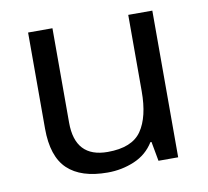

<svg xmlns="http://www.w3.org/2000/svg" viewBox="-66 -609 750 691"><g transform="rotate(-10 309.0 -263.0)"><path d="M533 -536V0H461L448 -71H444Q418 -29 372 -9.5Q326 10 274 10Q177 10 128 -36.5Q79 -83 79 -185V-536H168V-191Q168 -63 287 -63Q376 -63 410.5 -113Q445 -163 445 -257V-536Z"/></g></svg>

Font: Noto Sans Syriac Eastern
Style: Regular
Weight: 400
Designer: Patrick Giasson and the Monotype Design Team
Foundry: Monotype Imaging Inc.
Version: Version 3.001; ttfautohint (v1.8.4.7-5d5b)